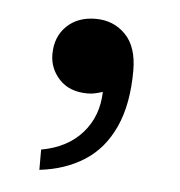

<svg xmlns="http://www.w3.org/2000/svg" viewBox="-33 -722 309 330"><g transform="rotate(5 121.5 -556.5)"><path d="M46 -458Q91 -466 116.5 -495Q142 -524 143 -566Q137 -564 130.5 -562.5Q124 -561 117 -561Q86 -561 68.5 -579.5Q51 -598 51 -623Q51 -653 70 -671.5Q89 -690 120 -690Q151 -690 171.5 -669Q192 -648 192 -607Q192 -549 174 -509.5Q156 -470 123 -449Q90 -428 46 -423Z"/></g></svg>

Font: Montagu Slab
Style: Bold
Weight: 700
Designer: Florian Karsten
Foundry: Florian Karsten
Version: Version 1.000